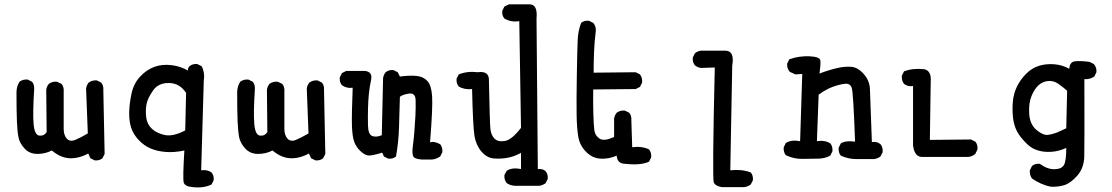

<svg xmlns="http://www.w3.org/2000/svg" viewBox="-20 -715 5040 870"><path d="M409.2 11.7 389.6 2 379.9 -19.5Q336.9 3.9 295.4 2Q253.9 0 214.8 -33.2Q185.5 -17.6 149.4 -17.6Q113.3 -17.6 90.8 -42.5Q68.4 -67.4 63.5 -93.8Q58.6 -120.1 56.6 -166Q54.7 -211.9 54.7 -295.9Q54.7 -323.2 68.4 -344.7Q84 -356.4 105.5 -354.5L125 -344.7Q136.7 -331.1 134.8 -309.6Q127.9 -201.2 132.3 -152.3Q136.7 -103.5 157.7 -100.6Q178.7 -97.7 191.4 -116.2L189.5 -307.6Q191.4 -323.2 201.2 -335Q216.8 -346.7 238.3 -344.7L258.8 -335Q270.5 -321.3 268.6 -299.8Q268.6 -159.2 268.6 -130.9Q268.6 -102.5 282.7 -86.9Q296.9 -71.3 320.8 -81.1Q344.7 -90.8 377.9 -110.4L370.1 -313.5Q372.1 -329.1 381.8 -340.8Q397.5 -352.5 418.9 -350.6L438.5 -340.8Q450.2 -327.1 448.2 -305.7L454.1 -17.6L444.3 2Q430.7 13.7 409.2 11.7Z M852.5 132.8Q817.4 129.9 812.5 111.8Q807.6 93.8 815.4 -33.2Q770.5 -23.4 731.9 -26.4Q693.4 -29.3 663.1 -42Q632.8 -54.7 608.4 -80.6Q584 -106.4 574.2 -136.7Q564.5 -167 565.4 -207Q566.4 -247.1 576.2 -292Q585.9 -336.9 615.2 -368.2Q644.5 -399.4 679.7 -412.1Q714.8 -424.8 756.3 -419.9Q797.9 -415 831.1 -395.5Q831.1 -407.2 838.9 -415Q852.5 -426.8 874 -424.8L893.6 -415Q909.2 -385.7 903.3 -346.7L891.6 56.6Q918.9 52.7 938.5 66.4Q950.2 80.1 948.2 101.6L938.5 121.1Q901.4 138.7 852.5 132.8ZM819.3 -124 823.2 -293.9Q794.9 -337.9 746.1 -338.9Q697.3 -339.8 672.9 -304.2Q648.4 -268.6 643.6 -241.2Q638.7 -213.9 642.6 -182.6Q646.5 -151.4 668.9 -130.9Q691.4 -110.4 728 -103Q764.6 -95.7 819.3 -124Z M1409.2 11.7 1389.6 2 1379.9 -19.5Q1336.9 3.9 1295.4 2Q1253.9 0 1214.8 -33.2Q1185.5 -17.6 1149.4 -17.6Q1113.3 -17.6 1090.8 -42.5Q1068.4 -67.4 1063.5 -93.8Q1058.6 -120.1 1056.6 -166Q1054.7 -211.9 1054.7 -295.9Q1054.7 -323.2 1068.4 -344.7Q1084 -356.4 1105.5 -354.5L1125 -344.7Q1136.7 -331.1 1134.8 -309.6Q1127.9 -201.2 1132.3 -152.3Q1136.7 -103.5 1157.7 -100.6Q1178.7 -97.7 1191.4 -116.2L1189.5 -307.6Q1191.4 -323.2 1201.2 -335Q1216.8 -346.7 1238.3 -344.7L1258.8 -335Q1270.5 -321.3 1268.6 -299.8Q1268.6 -159.2 1268.6 -130.9Q1268.6 -102.5 1282.7 -86.9Q1296.9 -71.3 1320.8 -81.1Q1344.7 -90.8 1377.9 -110.4L1370.1 -313.5Q1372.1 -329.1 1381.8 -340.8Q1397.5 -352.5 1418.9 -350.6L1438.5 -340.8Q1450.2 -327.1 1448.2 -305.7L1454.1 -17.6L1444.3 2Q1430.7 13.7 1409.2 11.7Z M1891.6 7.8Q1856.4 5.9 1851.6 -8.8Q1846.7 -23.4 1850.6 -52.2Q1854.5 -81.1 1857.4 -116.2Q1860.4 -151.4 1862.3 -189.5Q1864.3 -227.5 1863.3 -261.2Q1862.3 -294.9 1834 -291Q1805.7 -287.1 1792 -276.4Q1790 -208 1788.1 -139.6Q1786.1 -71.3 1774.4 -5.9Q1760.7 5.9 1739.3 3.9L1719.7 -5.9L1711.9 -23.4Q1662.1 -7.8 1646.5 -10.7Q1630.9 -13.7 1612.3 -31.2Q1593.8 -48.8 1585 -72.8Q1576.2 -96.7 1574.7 -146Q1573.2 -195.3 1578.1 -317.4Q1550.8 -313.5 1529.3 -329.1Q1517.6 -342.8 1519.5 -364.3L1529.3 -383.8L1548.8 -393.6H1634.8Q1668.9 -388.7 1661.6 -354Q1654.3 -319.3 1651.4 -289.1Q1648.4 -258.8 1647.5 -222.2Q1646.5 -185.5 1647.5 -145.5Q1648.4 -105.5 1667 -98.6Q1685.5 -91.8 1710 -102.5L1715.8 -360.4Q1717.8 -376 1727.5 -387.7Q1741.2 -399.4 1762.7 -397.5L1782.2 -387.7L1792 -368.2Q1835 -374 1866.2 -371.1Q1897.5 -368.2 1916 -348.6Q1934.6 -329.1 1938 -279.3Q1941.4 -229.5 1928.7 -69.3Q1945.3 -77.1 1974.6 -61.5Q1986.3 -46.9 1984.4 -25.4L1974.6 -5.9Q1953.1 7.8 1936 7.8Q1918.9 7.8 1891.6 7.8Z M2325.2 127Q2297.9 128.9 2276.4 115.2Q2263.7 99.6 2265.6 78.1L2276.4 58.6Q2299.8 43 2340.8 50.8V-22.5Q2311.5 -5.9 2279.8 0Q2248 5.9 2216.8 2.9Q2185.5 0 2161.1 -28.8Q2136.7 -57.6 2129.9 -99.6Q2123 -141.6 2119.1 -311.5Q2084 -307.6 2058.6 -323.2Q2046.9 -336.9 2048.8 -358.4L2058.6 -377.9Q2097.7 -393.6 2144.5 -387.7Q2193.4 -394.5 2195.3 -356.4Q2199.2 -159.2 2202.1 -130.9Q2205.1 -102.5 2220.7 -86.9Q2236.3 -71.3 2267.6 -76.2Q2298.8 -81.1 2340.8 -135.7L2333 -619.1Q2295.9 -613.3 2265.6 -630.9Q2253.9 -644.5 2255.9 -666L2265.6 -685.5L2286.1 -695.3H2381.8Q2417 -693.4 2411.1 -630.9L2417 50.8Q2438.5 48.8 2452.1 60.5Q2463.9 74.2 2461.9 95.7L2452.1 115.2Q2438.5 125 2422.9 127Z M2812.5 27.3Q2776.4 26.4 2774.4 -9.8Q2739.3 5.9 2701.7 3.9Q2664.1 2 2635.7 -26.9Q2607.4 -55.7 2600.6 -93.8Q2593.8 -131.8 2592.8 -195.3Q2591.8 -258.8 2593.8 -376Q2595.7 -493.2 2597.7 -534.7Q2599.6 -576.2 2613.3 -611.3Q2627 -623 2648.4 -621.1L2668 -611.3Q2681.6 -595.7 2679.7 -574.2Q2673.8 -529.3 2671.9 -481.9Q2669.9 -434.6 2669.9 -385.7L2860.4 -387.7L2879.9 -377.9Q2891.6 -362.3 2889.6 -340.8L2879.9 -321.3L2860.4 -311.5L2668 -309.6Q2667 -253.9 2668.5 -202.6Q2669.9 -151.4 2672.9 -126Q2675.8 -100.6 2696.8 -86.9Q2717.8 -73.2 2762.7 -94.7V-176.8Q2764.6 -192.4 2774.4 -204.1Q2790 -215.8 2811.5 -213.9L2831.1 -204.1Q2842.8 -190.4 2840.8 -168.9L2844.7 -47.9Q2887.7 -53.7 2920.9 -38.1Q2932.6 -23.4 2930.7 -2L2920.9 17.6Q2883.8 35.2 2812.5 27.3Z M3250 132.8Q3221.7 127.9 3214.4 111.8Q3207 95.7 3218.8 -409.2L3156.2 -407.2Q3140.6 -409.2 3128.9 -418.9Q3117.2 -432.6 3119.1 -454.1L3128.9 -473.6Q3140.6 -483.4 3156.2 -485.4H3267.6Q3309.6 -484.4 3297.9 -417L3289.1 56.6Q3340.8 50.8 3381.8 66.4Q3393.6 80.1 3391.6 101.6L3381.8 121.1Q3368.2 130.9 3352.5 132.8Z M3862.3 5.9Q3823.2 5.9 3790 -9.8Q3778.3 -23.4 3780.3 -45.9L3790 -65.4Q3811.5 -79.1 3854.5 -73.2Q3846.7 -295.9 3839.4 -316.9Q3832 -337.9 3809.1 -335.4Q3786.1 -333 3755.4 -322.3Q3724.6 -311.5 3689.5 -286.1L3681.6 -75.2Q3716.8 -81.1 3742.2 -65.4Q3753.9 -51.8 3752 -29.3L3742.2 -9.8Q3716.8 3.9 3685.5 3.9Q3654.3 3.9 3616.2 4.9Q3578.1 5.9 3541 -11.7Q3529.3 -25.4 3531.2 -47.9L3541 -67.4Q3566.4 -83 3605.5 -75.2L3615.2 -379.9L3584 -377.9L3558.6 -389.6Q3544.9 -405.3 3546.9 -426.8L3556.6 -446.3Q3599.6 -461.9 3647.5 -460Q3695.3 -458 3697.3 -440.4Q3699.2 -422.9 3693.4 -381.8Q3734.4 -397.5 3772 -406.2Q3809.6 -415 3838.9 -412.1Q3868.2 -409.2 3894.5 -378.9Q3920.9 -348.6 3921.9 -310.5Q3922.9 -272.5 3930.7 -71.3Q3954.1 -75.2 3969.7 -61.5Q3981.4 -47.9 3979.5 -25.4L3969.7 -5.9Q3956.1 3.9 3940.4 5.9Z M4158.2 -3.9Q4124 -3.9 4117.2 -55.7V-325.2Q4093.8 -321.3 4076.2 -335Q4064.5 -350.6 4066.4 -372.1L4076.2 -391.6Q4117.2 -407.2 4168 -401.4Q4201.2 -394.5 4197.3 -344.7L4193.4 -81.1L4379.9 -83L4399.4 -73.2Q4411.1 -59.6 4409.2 -38.1L4399.4 -17.6Q4385.7 -5.9 4368.2 -3.9Z M4740.2 130.9Q4695.3 121.1 4656.2 93.8Q4644.5 78.1 4646.5 56.6L4656.2 37.1Q4669.9 25.4 4691.4 27.3Q4726.6 52.7 4758.8 51.8Q4791 50.8 4801.3 32.2Q4811.5 13.7 4811.5 -44.9Q4765.6 -23.4 4715.8 -27.3Q4666 -31.2 4633.8 -62.5Q4601.6 -93.8 4587.9 -120.6Q4574.2 -147.5 4570.3 -181.6Q4566.4 -215.8 4569.3 -252.9Q4572.3 -290 4587.9 -322.3Q4603.5 -354.5 4629.9 -380.9Q4656.2 -407.2 4688.5 -417Q4720.7 -426.8 4757.3 -423.8Q4793.9 -420.9 4825.2 -403.3Q4827.1 -433.6 4849.6 -437Q4872.1 -440.4 4917 -434.6L4936.5 -424.8Q4950.2 -409.2 4948.2 -387.7L4938.5 -368.2Q4918.9 -354.5 4893.6 -356.4Q4894.5 -58.6 4893.1 -5.9Q4891.6 46.9 4861.3 81.1Q4831.1 115.2 4802.2 124Q4773.4 132.8 4740.2 130.9ZM4773.4 -116.2 4811.5 -133.8 4815.4 -303.7Q4793.9 -323.2 4772.9 -336.9Q4752 -350.6 4727.5 -347.7Q4703.1 -344.7 4685.1 -328.1Q4667 -311.5 4653.8 -279.3Q4640.6 -247.1 4643.6 -199.2Q4646.5 -151.4 4676.8 -126Q4707 -100.6 4729.5 -104Q4752 -107.4 4773.4 -116.2Z"/></svg>

Font: JasonHandwriting4
Style: Regular
Weight: 400
Version: Version 1.01.21